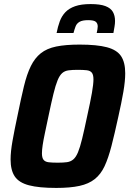

<svg xmlns="http://www.w3.org/2000/svg" viewBox="-20 -915 635 943"><path d="M256 8Q171 8 122 -5Q73 -18 52.5 -48.5Q32 -79 32 -132Q32 -170 41.5 -223.5Q51 -277 66 -347Q83 -431 97.5 -491Q112 -551 131.5 -590.5Q151 -630 180.5 -653.5Q210 -677 256 -686.5Q302 -696 371 -696Q456 -696 505 -683Q554 -670 574.5 -639.5Q595 -609 595 -555Q595 -517 586 -464.5Q577 -412 561 -341Q543 -258 527.5 -198Q512 -138 493.5 -98.5Q475 -59 445.5 -35.5Q416 -12 370.5 -2Q325 8 256 8ZM264 -116Q291 -116 309 -118.5Q327 -121 340 -132Q353 -143 363 -167Q373 -191 383.5 -234Q394 -277 408 -344Q424 -416 431.5 -459Q439 -502 439 -525Q439 -548 431 -558Q423 -568 406 -570Q389 -572 361 -572Q335 -572 316.5 -569.5Q298 -567 285.5 -556Q273 -545 263 -521Q253 -497 242.5 -454Q232 -411 218 -344Q208 -296 200.5 -261Q193 -226 189.5 -202Q186 -178 186 -162Q186 -140 194 -130Q202 -120 219.5 -118Q237 -116 264 -116ZM258 -753Q264 -784 273.5 -810Q283 -836 301 -855Q319 -874 349 -884.5Q379 -895 425 -895Q472 -895 498 -885Q524 -875 534.5 -856.5Q545 -838 545 -812Q545 -799 542.5 -784.5Q540 -770 537 -753H455Q457 -762 458.5 -770.5Q460 -779 460 -785Q460 -800 450.5 -808Q441 -816 413 -816Q385 -816 371 -808Q357 -800 351.5 -786Q346 -772 341 -753Z"/></svg>

Font: Saira SemiCondensed
Style: Bold Italic
Weight: 700
Width: 4
Italic angle: -12°
Designer: Hector Gatti with collaboration of the Omnibus-Type team
Foundry: Omnibus-Type
Version: Version 1.101